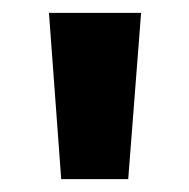

<svg xmlns="http://www.w3.org/2000/svg" viewBox="-20 -734 294 298"><path d="M199 -714 179 -456H75L56 -714Z"/></svg>

Font: Noto Sans Lao UI SemCond
Style: Bold
Weight: 700
Width: 4
Designer: Monotype Design Team
Foundry: Monotype Imaging Inc.
Version: Version 2.000; ttfautohint (v1.8.4.7-5d5b)